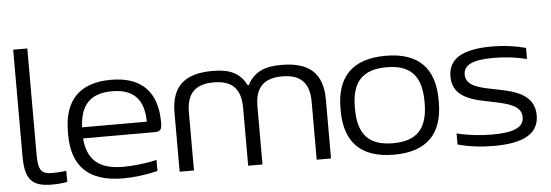

<svg xmlns="http://www.w3.org/2000/svg" viewBox="-48 -851 2874 1002"><g transform="rotate(-5 1389.5 -350.5)"><path d="M196 -51C139 -51 121 -69 121 -153V-710H47V-153C47 -33 80 9 187 9C215 9 242 7 268 2V-56C244 -53 214 -51 196 -51Z M783 -265C783 -422 704 -509 542 -509C375 -509 294 -422 294 -256V-244C294 -77 380 9 561 9C617 9 683 1 742 -14V-72C691 -59 618 -51 566 -51C440 -51 379 -104 370 -217H746C777 -217 783 -230 783 -265ZM370 -275C375 -393 429 -449 542 -449C657 -449 708 -389 709 -275Z M857 -308V0H932V-304C932 -405 980 -449 1074 -449C1168 -449 1216 -405 1216 -304V0H1291V-304C1291 -405 1339 -449 1433 -449C1527 -449 1575 -405 1575 -304V0H1650V-308C1650 -448 1579 -509 1433 -509C1344 -509 1290 -484 1256 -419H1250C1217 -484 1164 -509 1074 -509C928 -509 857 -448 857 -308Z M1722 -256V-244C1722 -78 1807 9 1980 9C2152 9 2236 -78 2236 -244V-256C2236 -422 2152 -509 1980 -509C1807 -509 1722 -422 1722 -256ZM1797 -247V-253C1797 -386 1852 -449 1980 -449C2107 -449 2162 -386 2162 -253V-247C2162 -114 2107 -51 1980 -51C1852 -51 1797 -114 1797 -247Z M2514 -221C2598 -203 2665 -189 2665 -127C2665 -76 2615 -51 2500 -51C2438 -51 2374 -58 2314 -73V-15C2373 1 2437 9 2503 9C2659 9 2739 -35 2739 -131C2739 -248 2622 -268 2525 -287C2455 -301 2383 -315 2383 -375C2383 -424 2428 -449 2540 -449C2599 -449 2659 -442 2714 -428V-486C2659 -501 2600 -509 2537 -509C2383 -509 2308 -465 2308 -371C2308 -256 2425 -239 2514 -221Z"/></g></svg>

Font: LT Wave Light
Style: Regular
Weight: 300
Designer: Daniel Lyons
Version: Version 2.5 (Glyphs App)